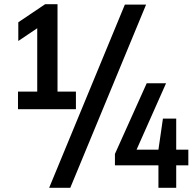

<svg xmlns="http://www.w3.org/2000/svg" viewBox="-20 -830 934 918"><path d="M255 -392H343V-308H66V-392H158V-695L67.5 -634V-723.5L196 -810H255ZM215 68 577 -808H678.5L316 68ZM880.5 -114.5V-39.5H822.5V68H737.5V-39.5H529.5V-94L681.5 -432H774L633 -114.5H737.5L759 -263H822.5V-114.5Z"/></svg>

Font: Encode Sans Condensed SemiBold
Style: Regular
Weight: 600
Width: 3
Designer: Multiple Designers
Foundry: Impallari Type
Version: Version 2.000